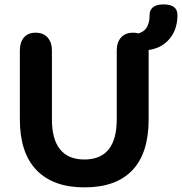

<svg xmlns="http://www.w3.org/2000/svg" viewBox="-20 -824 810 855"><path d="M68.4 -292.7V-599.2Q68.4 -635.3 86.3 -656.9Q104.3 -678.4 138.6 -678.4Q172.9 -678.4 192 -656.9Q211.2 -635.3 211.2 -599.2V-292.7Q211.2 -203.2 247.8 -158.5Q284.4 -113.7 355.9 -113.7Q427.4 -113.7 463.7 -158.5Q499.9 -203.2 499.9 -292.7V-599.2Q499.9 -635.3 518.9 -656.9Q537.8 -678.4 572.3 -678.4Q605.6 -678.4 623.8 -657Q641.9 -635.6 641.9 -599.2V-292.7Q641.9 -142.4 569.5 -66Q497 10.4 355.9 10.4Q217 10.4 142.7 -66.4Q68.4 -143.2 68.4 -292.7ZM553.8 -652.2V-670Q602.1 -669.6 624.1 -690.4Q646.1 -711.1 646.1 -756.9Q646.1 -780.1 662.1 -792.3Q678 -804.4 708.3 -804.4Q738.6 -804.4 754.4 -792.8Q770.2 -781.1 770.2 -756.9Q770.2 -692.3 733.9 -649.8Q697.7 -607.3 636.3 -600.7Z"/></svg>

Font: SN Pro Thin
Style: Regular
Weight: 200
Designer: Tobias Whetton
Foundry: Supernotes
Version: Version 1.003;Glyphs 3.3 (3324)